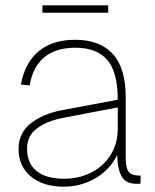

<svg xmlns="http://www.w3.org/2000/svg" viewBox="-20 -692 585 724"><path d="M220 12Q143 12 96.5 -26.5Q50 -65 50 -130Q50 -190 95 -226Q140 -262 211 -276L424 -316Q424 -420 384.5 -466Q345 -512 264 -512Q190 -512 146.5 -475.5Q103 -439 92 -370L59 -373Q73 -454 125 -498Q177 -542 264 -542Q356 -542 405 -489Q454 -436 454 -326V-100Q454 -57 466 -43.5Q478 -30 504 -30H510V0Q505 1 502 1Q499 1 495 1Q479 1 466 -3.5Q453 -8 443.5 -20Q434 -32 428.5 -53Q423 -74 422 -108Q411 -84 391.5 -62Q372 -40 346 -23.5Q320 -7 288 2.5Q256 12 220 12ZM222 -18Q266 -18 303 -32Q340 -46 367 -71Q394 -96 409 -130Q424 -164 424 -204V-287L220 -248Q157 -236 119.5 -208Q82 -180 82 -132Q82 -76 118 -47Q154 -18 222 -18ZM140 -644V-672H388V-644Z"/></svg>

Font: Geist Thin
Style: Regular
Weight: 400
Designer: Basement.studio, Andrés Briganti, Mateo Zaragoza
Foundry: Basement.studio, Vercel, Andrés Briganti, Guido Ferreyra, Mateo Zaragoza
Version: Version 1.401